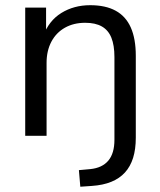

<svg xmlns="http://www.w3.org/2000/svg" viewBox="-20 -515 608 728"><path d="M284.5 193 279.2 130.1 322.1 126.2Q367.4 121.7 390.7 94.1Q413.9 66.5 413.9 15V-298.4Q413.9 -343.3 402.3 -372Q390.7 -400.8 366.1 -414.7Q341.6 -428.6 303.1 -428.6Q259.2 -428.6 226.1 -409.9Q193 -391.2 174.8 -356.9Q156.6 -322.5 156.6 -276.6V0H75.6V-486.3H154.7V-377.7H143.7Q164.6 -436 212.4 -465.7Q260.3 -495.3 321.9 -495.3Q380.4 -495.3 418.6 -474.3Q456.9 -453.4 475.9 -410.8Q494.9 -368.1 494.9 -303.3V6.9Q494.9 50.6 484.7 83.4Q474.5 116.2 453.9 138.9Q433.3 161.6 402.1 174.3Q370.9 187.1 328 190Z"/></svg>

Font: Nunito Sans 12pt ExtraLight
Style: Regular
Weight: 200
Version: Version 3.101;gftools[0.9.27]